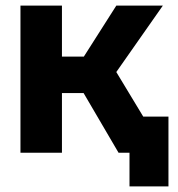

<svg xmlns="http://www.w3.org/2000/svg" viewBox="-20 -545 635 685"><path d="M403 0 239 -280 395 -525H561L362 -241L349 -364L569 0ZM53 0V-525H201V0ZM114 -213V-343H316V-213ZM442 120V0H427V-129H581V120Z"/></svg>

Font: TikTok Sans 24pt
Style: Bold
Weight: 700
Version: Version 4.000